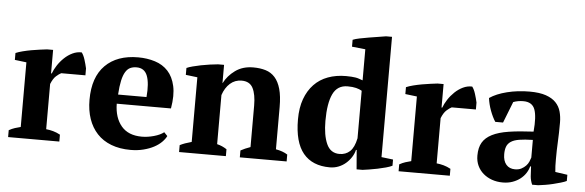

<svg xmlns="http://www.w3.org/2000/svg" viewBox="-49 -912 3297 1083"><g transform="rotate(5 1599.5 -370.0)"><path d="M290 -385Q278 -379 262 -365Q246 -351 233 -319V-63Q253 -61 273 -55.5Q293 -50 313 -39V0H23V-39Q41 -49 57 -54Q73 -59 89 -63V-429L23 -437V-476Q39 -483 62.5 -489Q86 -495 111 -499.5Q136 -504 159.5 -507Q183 -510 199 -512H233V-379H237Q245 -401 260.5 -425Q276 -449 297 -469Q318 -489 343 -501Q368 -513 395 -512Q406 -498 414 -472.5Q422 -447 427 -424V-385Z M917 -84Q909 -67 891.5 -49.5Q874 -32 848.5 -18.5Q823 -5 789.5 3.5Q756 12 717 12Q655 12 607 -6.5Q559 -25 527 -59.5Q495 -94 478.5 -142Q462 -190 462 -250Q462 -378 529 -445Q596 -512 715 -512Q766 -512 810.5 -498Q855 -484 884.5 -452Q914 -420 925.5 -368Q937 -316 924 -241H617Q618 -162 657.5 -115Q697 -68 774 -68Q807 -68 842.5 -78Q878 -88 898 -104ZM711 -455Q691 -455 675.5 -448Q660 -441 648.5 -422.5Q637 -404 630 -372.5Q623 -341 620 -293H781Q788 -371 772 -413Q756 -455 711 -455Z M1600 0H1335V-39Q1348 -46 1360.5 -51.5Q1373 -57 1390 -63V-298Q1390 -361 1372 -396.5Q1354 -432 1308 -432Q1270 -432 1242.5 -407.5Q1215 -383 1201 -341V-63Q1217 -59 1229.5 -53.5Q1242 -48 1256 -39V0H991V-39Q1016 -52 1057 -63V-429L991 -437V-476Q1004 -482 1025 -487.5Q1046 -493 1070.5 -498Q1095 -503 1120.5 -506.5Q1146 -510 1167 -512H1201V-409H1202Q1223 -451 1265 -481.5Q1307 -512 1367 -512Q1406 -512 1437 -502.5Q1468 -493 1489.5 -469Q1511 -445 1522.5 -404.5Q1534 -364 1534 -302V-63Q1574 -56 1600 -39Z M1984 -99Q1979 -77 1966 -57Q1953 -37 1935 -21.5Q1917 -6 1894 3Q1871 12 1845 12Q1746 12 1694.5 -50.5Q1643 -113 1643 -242Q1643 -308 1661 -357.5Q1679 -407 1711.5 -441Q1744 -475 1790 -492Q1836 -509 1892 -509Q1910 -509 1922.5 -508Q1935 -507 1945.5 -505.5Q1956 -504 1965.5 -500.5Q1975 -497 1987 -493V-669L1911 -677V-716Q1925 -722 1949.5 -727Q1974 -732 2001 -736.5Q2028 -741 2054 -745Q2080 -749 2097 -752H2131V-71L2197 -63V-28Q2183 -21 2161 -15Q2139 -9 2115 -4Q2091 1 2068.5 4.5Q2046 8 2031 10H1997L1988 -99ZM1893 -68Q1928 -68 1952 -90Q1976 -112 1987 -165V-434Q1974 -442 1954.5 -447Q1935 -452 1906 -452Q1848 -452 1823 -399.5Q1798 -347 1798 -247Q1798 -166 1820 -117Q1842 -68 1893 -68Z M2501 -385Q2489 -379 2473 -365Q2457 -351 2444 -319V-63Q2464 -61 2484 -55.5Q2504 -50 2524 -39V0H2234V-39Q2252 -49 2268 -54Q2284 -59 2300 -63V-429L2234 -437V-476Q2250 -483 2273.5 -489Q2297 -495 2322 -499.5Q2347 -504 2370.5 -507Q2394 -510 2410 -512H2444V-379H2448Q2456 -401 2471.5 -425Q2487 -449 2508 -469Q2529 -489 2554 -501Q2579 -513 2606 -512Q2617 -498 2625 -472.5Q2633 -447 2638 -424V-385Z M3112 -145Q3112 -123 3112.5 -107Q3113 -91 3115 -73L3184 -63V-28Q3172 -22 3151.5 -16Q3131 -10 3108.5 -4.5Q3086 1 3064 4.5Q3042 8 3025 10H2991Q2981 -13 2979 -36Q2977 -59 2976 -92H2971Q2966 -72 2954 -53.5Q2942 -35 2923.5 -20.5Q2905 -6 2880 3Q2855 12 2824 12Q2791 12 2763 2Q2735 -8 2714 -26Q2693 -44 2681 -69.5Q2669 -95 2669 -127Q2669 -172 2686 -201Q2703 -230 2739.5 -248.5Q2776 -267 2833.5 -276Q2891 -285 2973 -289Q2981 -375 2966 -415Q2951 -455 2901 -455Q2870 -455 2844 -445L2797 -325H2753Q2745 -337 2737.5 -352.5Q2730 -368 2723.5 -385.5Q2717 -403 2712.5 -421Q2708 -439 2706 -456Q2744 -482 2804 -497Q2864 -512 2931 -512Q2988 -512 3024 -499.5Q3060 -487 3080.5 -465.5Q3101 -444 3109 -415Q3117 -386 3117 -353Q3117 -293 3114.5 -244.5Q3112 -196 3112 -145ZM2887 -68Q2908 -68 2923 -76Q2938 -84 2948.5 -95Q2959 -106 2964.5 -119Q2970 -132 2973 -142V-242Q2926 -241 2896 -236Q2866 -231 2849 -219.5Q2832 -208 2825.5 -190.5Q2819 -173 2819 -148Q2819 -110 2837 -89Q2855 -68 2887 -68Z"/></g></svg>

Font: PT Serif
Style: Bold
Weight: 700
Designer: A.Korolkova, O.Umpeleva, V.Yefimov
Foundry: ParaType Ltd
Version: Version 1.000W OFL; ttfautohint (v1.6)